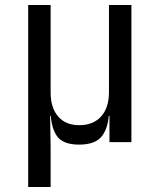

<svg xmlns="http://www.w3.org/2000/svg" viewBox="-20 -570 640 770"><path d="M93 180V-550H183V-200Q183 -138 213 -103Q243 -68 298 -68Q354 -68 385.5 -103Q417 -138 417 -200V-550H507V0H419V-105H399L417 -126Q417 -64 391 -27Q365 10 297 10Q230 10 206.5 -27Q183 -64 183 -126L201 -105H181L183 20V180Z"/></svg>

Font: Pitagon Sans Mono
Style: Regular
Weight: 400
Monospace: yes
Designer: Travis Tran
Foundry: Pitagon
Version: Version 1.001;gftools[0.9.26]